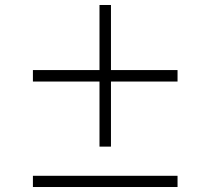

<svg xmlns="http://www.w3.org/2000/svg" viewBox="-20 -750 844 770"><path d="M379 -162V-423H112V-469H379V-730H425V-469H692V-423H425V-162ZM112 0V-45H692V0Z"/></svg>

Font: M PLUS 1 Light
Style: Regular
Weight: 300
Designer: Coji Morishita
Foundry: UNDERFOREST DESIGN
Version: Version 1.001